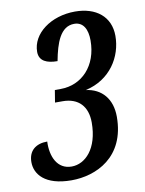

<svg xmlns="http://www.w3.org/2000/svg" viewBox="-83 -783 641 851"><g transform="rotate(-10 237.0 -357.0)"><path d="M170 10C280 10 416 -50 416 -233C416 -313 372 -364 301 -373C414 -398 472 -493 472 -587C472 -674 408 -724 314 -724C205 -724 118 -659 118 -577C118 -535 153 -521 200 -521C215 -601 239 -671 301 -671C342 -671 360 -636 360 -586C360 -472 288 -397 192 -397H166L157 -342H191C263 -342 302 -299 302 -227C302 -109 242 -50 181 -50C116 -50 90 -111 93 -178C41 -178 8 -151 8 -100C8 -46 50 10 170 10Z"/></g></svg>

Font: Noto Serif Condensed Semi
Style: Italic
Weight: 600
Width: 3
Italic angle: -12°
Designer: Monotype Design Team
Foundry: Monotype Imaging Inc.
Version: Version 1.901